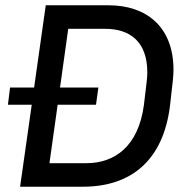

<svg xmlns="http://www.w3.org/2000/svg" viewBox="-20 -706 722 726"><path d="M391 -686H153L109 -375H18L10 -310H100L56 0H294C475 0 598 -99 623 -308C634 -402 636 -421 636 -442C636 -607 531 -686 391 -686ZM378 -597C472 -597 537 -548 537 -432C537 -415 535 -397 524 -308C503 -152 413 -89 307 -89H167L198 -310H343L352 -375H207L238 -597Z"/></svg>

Font: Chivo
Style: Italic
Weight: 400
Italic angle: -8°
Designer: Hector Gatti
Foundry: Omnibus-Type
Version: Version 1.003;PS 001.003;hotconv 1.0.70;makeotf.lib2.5.58329